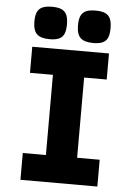

<svg xmlns="http://www.w3.org/2000/svg" viewBox="-62 -996 724 1042"><g transform="rotate(5 300.0 -475.0)"><path d="M89.5 -146H215.5V-583H90.5V-725H508.5V-583H385.5V-146H508.5V0H89.5ZM90 -862.5Q90 -895.5 98.8 -914.5Q107.5 -933.5 126.8 -942Q146 -950.5 178.5 -950.5Q211.5 -950.5 230.8 -942Q250 -933.5 258.8 -914.2Q267.5 -895 267.5 -862.5Q267.5 -829.5 259.2 -810.5Q251 -791.5 232.2 -782.8Q213.5 -774 181 -774Q132 -774 111 -794.2Q90 -814.5 90 -862.5ZM327.5 -862.5Q327.5 -895.5 336.2 -914.5Q345 -933.5 364.2 -942Q383.5 -950.5 416 -950.5Q449 -950.5 468.2 -942Q487.5 -933.5 496.2 -914.2Q505 -895 505 -862.5Q505 -829.5 496.8 -810.5Q488.5 -791.5 469.8 -782.8Q451 -774 418.5 -774Q369.5 -774 348.5 -794.2Q327.5 -814.5 327.5 -862.5Z"/></g></svg>

Font: JuliaMono Black
Style: Regular
Weight: 900
Monospace: yes
Designer: cormullion
Foundry: corm
Version: Version 0.054; ttfautohint (v1.8.4)